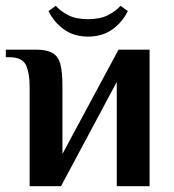

<svg xmlns="http://www.w3.org/2000/svg" viewBox="-20 -641 600 661"><path d="M82 0V-344Q82 -389 69.5 -416.5Q57 -444 12 -444H0V-470H105Q140 -470 160 -459Q180 -448 187.5 -421Q195 -394 195 -344V-111L388 -470H495V0H382V-359L190 0ZM283 -515Q235 -515 200.5 -539.5Q166 -564 147 -603L172 -621Q188 -603 214.5 -589Q241 -575 283 -575Q325 -575 352 -589Q379 -603 395 -621L420 -603Q401 -564 366.5 -539.5Q332 -515 283 -515Z"/></svg>

Font: El Messiri SemiBold
Style: Regular
Weight: 600
Designer: Mohamed Gaber
Foundry: Kief Type Foundry
Version: Version 2.020; ttfautohint (v1.8.3)